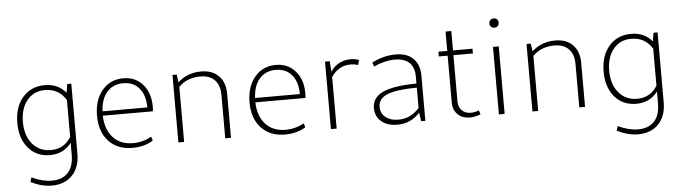

<svg xmlns="http://www.w3.org/2000/svg" viewBox="-52 -909 4850 1363"><g transform="rotate(-5 2373.0 -227.5)"><path d="M63 -237Q63 -350 122.5 -419Q182 -488 280 -488Q374 -488 430 -421L440 -482H469V17Q469 114 415 170.5Q361 227 268 227Q197 227 119 188L129 156Q206 192 271 192Q347 192 387.5 148Q428 104 428 21V-64Q371 10 275 10Q179 10 121 -58Q63 -126 63 -237ZM103 -241Q103 -144 152.5 -84.5Q202 -25 284 -25Q379 -25 428 -106V-369Q377 -453 278 -453Q198 -453 150.5 -394.5Q103 -336 103 -241Z M863 10Q756 10 693.5 -57Q631 -124 631 -239Q631 -350 688.5 -419Q746 -488 840 -488Q925 -488 978 -428Q1031 -368 1031 -272Q1031 -245 1029 -236H672Q675 -137 727.5 -80Q780 -23 869 -23Q938 -23 1001 -57L1010 -29Q948 10 863 10ZM836 -453Q764 -453 720.5 -404Q677 -355 673 -267H992Q992 -353 950.5 -403Q909 -453 836 -453Z M1190 0V-481H1220L1228 -425Q1296 -488 1395 -488Q1474 -488 1519.5 -441.5Q1565 -395 1565 -315V0H1524V-309Q1524 -378 1488 -415.5Q1452 -453 1385 -453Q1290 -453 1231 -392V0Z M1950 10Q1843 10 1780.5 -57Q1718 -124 1718 -239Q1718 -350 1775.5 -419Q1833 -488 1927 -488Q2012 -488 2065 -428Q2118 -368 2118 -272Q2118 -245 2116 -236H1759Q1762 -137 1814.5 -80Q1867 -23 1956 -23Q2025 -23 2088 -57L2097 -29Q2035 10 1950 10ZM1923 -453Q1851 -453 1807.5 -404Q1764 -355 1760 -267H2079Q2079 -353 2037.5 -403Q1996 -453 1923 -453Z M2277 0V-481H2310L2316 -406Q2368 -482 2461 -482Q2492 -482 2519 -471L2509 -436Q2485 -445 2456 -445Q2370 -445 2318 -368V0Z M2749 10Q2679 10 2636.5 -26Q2594 -62 2594 -122Q2594 -197 2670.5 -232.5Q2747 -268 2910 -269V-320Q2910 -385 2874.5 -418.5Q2839 -452 2772 -452Q2700 -452 2621 -416L2611 -445Q2694 -488 2781 -488Q2861 -488 2905.5 -444.5Q2950 -401 2950 -322V0H2920L2911 -62Q2848 10 2749 10ZM2635 -127Q2635 -81 2669.5 -53Q2704 -25 2761 -25Q2848 -25 2910 -95V-240Q2765 -239 2700 -212.5Q2635 -186 2635 -127Z M3267 4Q3214 4 3181 -28Q3148 -60 3148 -112V-447H3085V-481H3148V-619H3189V-481H3328V-447H3189V-119Q3189 -78 3213 -53.5Q3237 -29 3277 -29Q3307 -29 3335 -41L3344 -12Q3303 4 3267 4Z M3520 -625Q3511 -616 3496 -616Q3481 -616 3472 -625Q3463 -634 3463 -649Q3463 -664 3472 -673Q3481 -682 3496 -682Q3511 -682 3520 -673Q3529 -664 3529 -649Q3529 -634 3520 -625ZM3474 0V-481H3515V0Z M3713 0V-481H3743L3751 -425Q3819 -488 3918 -488Q3997 -488 4042.5 -441.5Q4088 -395 4088 -315V0H4047V-309Q4047 -378 4011 -415.5Q3975 -453 3908 -453Q3813 -453 3754 -392V0Z M4241 -237Q4241 -350 4300.5 -419Q4360 -488 4458 -488Q4552 -488 4608 -421L4618 -482H4647V17Q4647 114 4593 170.5Q4539 227 4446 227Q4375 227 4297 188L4307 156Q4384 192 4449 192Q4525 192 4565.5 148Q4606 104 4606 21V-64Q4549 10 4453 10Q4357 10 4299 -58Q4241 -126 4241 -237ZM4281 -241Q4281 -144 4330.5 -84.5Q4380 -25 4462 -25Q4557 -25 4606 -106V-369Q4555 -453 4456 -453Q4376 -453 4328.5 -394.5Q4281 -336 4281 -241Z"/></g></svg>

Font: Cantarell Light
Style: Regular
Weight: 300
Designer: Dave Crossland, Nikolaus Waxweiler, Florian Fecher, Jacques Le Bailly, Eben Sorkin, Alexei Vanyashin, Alexios Zavras, Em
Version: Version 0.303